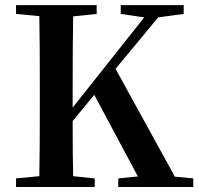

<svg xmlns="http://www.w3.org/2000/svg" viewBox="-20 -745 790 765"><path d="M43.9 0V-34.2L136.7 -43Q138.7 -139.6 138.7 -337.9V-385.7Q138.7 -582 136.7 -680.7L43.9 -689.5V-724.6H365.2V-689.5L271.5 -679.7Q269.5 -583 269.5 -385.7V-316.4L554.7 -675.8L460.9 -689.5V-724.6H711.9V-689.5L610.4 -675.8L440.4 -470.7L676.8 -41L750 -34.2V0H451.2V-34.2L529.3 -42L355.5 -367.2L269.5 -262.7Q269.5 -121.1 271.5 -43L357.4 -34.2V0Z"/></svg>

Font: Bpmf GenRyu Min B
Style: B
Weight: 700
Foundry: But Ko
Version: Version 1.320